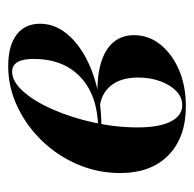

<svg xmlns="http://www.w3.org/2000/svg" viewBox="-23 -446 480 475"><g transform="rotate(-90 217.5 -208.0)"><path d="M192.7 11.3Q115.3 11.3 71.4 -31.9Q27.4 -75 27.4 -151.6Q27.4 -206.5 48.8 -256.5Q70.2 -306.5 107.3 -344.8Q144.4 -383.1 191.9 -405.6Q239.5 -428.2 291.9 -428.2Q341.9 -428.2 369.4 -407.7Q396.8 -387.1 396.8 -349.2Q396.8 -307.3 362.5 -272.6Q328.2 -237.9 270.2 -217.7Q212.1 -197.6 140.3 -197.6V-205.6Q220.2 -207.3 264.9 -249.6Q309.7 -291.9 309.7 -365.3Q309.7 -392.7 301.6 -405.6Q293.5 -418.5 278.2 -418.5Q254 -418.5 229.4 -391.1Q204.8 -363.7 184.7 -317.7Q164.5 -271.8 152.4 -216.9Q140.3 -162.1 140.3 -108.1Q140.3 -54.8 154.8 -26.2Q169.4 2.4 195.2 2.4Q214.5 2.4 229.8 -12.1Q245.2 -26.6 254.4 -51.6Q263.7 -76.6 263.7 -106.5Q263.7 -150.8 242.3 -175.8Q221 -200.8 182.3 -202.4L183.1 -204Q241.9 -211.3 283.5 -202.8Q325 -194.4 346.8 -172.6Q368.5 -150.8 368.5 -116.9Q368.5 -80.6 345.2 -51.6Q321.8 -22.6 282.3 -5.6Q242.7 11.3 192.7 11.3Z"/></g></svg>

Font: Playfair 144pt
Style: Bold Italic
Weight: 700
Italic angle: -15.6°
Designer: Claus Eggers Sørensen
Foundry: Claus Eggers Sørensen
Version: Version 2.203